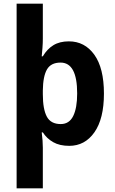

<svg xmlns="http://www.w3.org/2000/svg" viewBox="-20 -780 624 1040"><path d="M543 -273Q543 -137 491.5 -63.5Q440 10 355 10Q303 10 268 -10Q233 -30 212 -63H206Q209 -41 210.5 -18.5Q212 4 212 20V240H70V-760H212V-571Q212 -547 210 -520.5Q208 -494 206 -475H212Q235 -514 269 -535Q303 -556 353 -556Q439 -556 491 -483.5Q543 -411 543 -273ZM398 -274Q398 -441 308 -441Q256 -441 234.5 -404Q213 -367 212 -290V-270Q212 -189 233.5 -148.5Q255 -108 309 -108Q355 -108 376.5 -151.5Q398 -195 398 -274Z"/></svg>

Font: Noto Sans SemiCondensed
Style: Bold
Weight: 700
Width: 4
Designer: Monotype Design Team
Foundry: Monotype Imaging Inc.
Version: Version 2.013; ttfautohint (v1.8.4.7-5d5b)